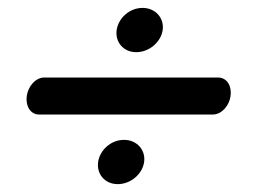

<svg xmlns="http://www.w3.org/2000/svg" viewBox="-20 -510 654 488"><path d="M346.3 -98.2C350.6 -128.7 328.1 -154.5 295.1 -154.5C261.8 -154.5 233.6 -128.3 229.4 -98.2C225.2 -68.2 246 -42 279.3 -42C312.3 -42 342.1 -67.8 346.3 -98.2ZM92.6 -313C70.1 -313 51.4 -290.2 48 -266C44.6 -241.8 56.6 -218.9 79.4 -218.9H521.5C544 -219.5 562.6 -241.6 566 -266C569.3 -289.7 558.5 -312.1 535 -313C533.6 -313.2 93 -313 92.6 -313ZM393.5 -433.7C397.7 -464.1 375.2 -489.9 342.2 -489.9C308.9 -489.9 280.8 -463.7 276.5 -433.7C272.3 -403.6 293.1 -377.4 326.4 -377.4C359.4 -377.4 389.2 -403.3 393.5 -433.7Z"/></svg>

Font: Hi.
Style: Black
Weight: 400
Designer: Mew Too, Robert Jablonski
Foundry: Cannot Into Space Fonts
Version: Version 1.996